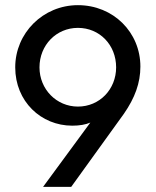

<svg xmlns="http://www.w3.org/2000/svg" viewBox="-20 -724 604 744"><path d="M147 0H256L460 -283C503 -345 524 -403 524 -466C524 -599 419 -704 282 -704C147 -704 39 -596 39 -463C39 -331 139 -237 260 -237C288 -237 311 -241 330 -249ZM282 -311C199 -311 133 -378 133 -463C133 -549 198 -616 282 -616C366 -616 430 -550 430 -463C430 -378 366 -311 282 -311Z"/></svg>

Font: Outfit
Style: Regular
Weight: 400
Designer: Rodrigo Fuenzalida
Foundry: fragTYPE
Version: Version 1.100;gftools[0.9.27]